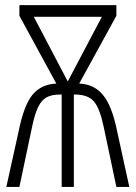

<svg xmlns="http://www.w3.org/2000/svg" viewBox="-20 -734 533 754"><path d="M379.9 -668H112.8L246.1 -414.1ZM437 -713.9V-671.9L291 -405.8Q348.6 -403.8 383.8 -361.8Q419.4 -319.3 439 -223.1L487.8 0H437L387.2 -235.8Q371.6 -309.6 348.6 -335.9Q325.2 -362.8 273.9 -362.8H270V0H222.2V-362.8H217.8Q183.1 -362.8 163.6 -352.1Q143.1 -340.8 130.4 -314.9Q116.7 -287.6 106 -235.8L56.2 0H4.9L54.2 -223.1Q74.7 -322.8 108.4 -362.8Q142.6 -403.3 201.2 -405.8L56.2 -671.9V-713.9Z"/></svg>

Font: Germano
Style: Regular
Weight: 300
Width: 3
Foundry: Ascender Corporation
Version: Version 1.10; ttfautohint (v1.5)